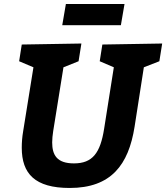

<svg xmlns="http://www.w3.org/2000/svg" viewBox="-20 -921 825 953"><path d="M295 -587 370 -617 384 -705 88 -700 75 -617 146 -587 95 -270C90 -241 88 -213 88 -188C88 -59 153 12 326 12C531 12 618 -102 648 -292L694 -587L771 -617L785 -705L488 -700L475 -617L545 -587L497 -283C478 -161 439 -110 347 -110C263 -110 239 -151 239 -214C239 -231 241 -250 244 -270ZM289 -796H580L598 -901H307Z"/></svg>

Font: Bitter
Style: Bold Italic
Weight: 700
Designer: Sol Matas
Foundry: Sol Matas
Version: Version 1.002